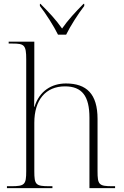

<svg xmlns="http://www.w3.org/2000/svg" viewBox="-20 -976 643 996"><path d="M281 -796H323C345 -841 386 -905 417 -945V-956H413C370 -912 334 -874 302 -828C270 -874 234 -912 190 -956H187V-945C218 -905 259 -841 281 -796ZM16 0H252V-10H236C165 -10 158 -18 158 -88V-339C158 -458 217 -528 317 -528C406 -528 444 -477 444 -365V0H577V-10H563C493 -10 486 -18 486 -88V-359C486 -489 429 -543 322 -543C248 -543 184 -504 159 -422H157C158 -460 158 -476 158 -498V-760H25V-750H46C106 -750 116 -742 116 -669V-88C116 -18 108 -10 38 -10H16Z"/></svg>

Font: Noto Serif Display ExtraLight
Style: Regular
Weight: 200
Designer: Monotype Design Team
Foundry: Monotype Imaging Inc.
Version: Version 2.009